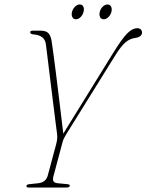

<svg xmlns="http://www.w3.org/2000/svg" viewBox="-20 -837 654 857"><path d="M291.5 -8Q291 0 277 0H107Q98 0 98 -7Q98 -13.5 111.5 -15L149.5 -19Q184.5 -22.5 193 -53L231 -194.5Q234.5 -208.5 235.2 -217.8Q236 -227 235 -237Q232.5 -254 227.5 -295.2Q222.5 -336.5 215.8 -389Q209 -441.5 202.8 -493.8Q196.5 -546 191.5 -586Q186.5 -626 184.5 -641.5Q178.5 -680 129 -683.5Q115 -684.5 115 -693Q114.5 -700 125 -700H163Q185 -700 195.8 -689Q206.5 -678 210.5 -653Q213 -637.5 218.2 -598.8Q223.5 -560 229.8 -509.5Q236 -459 242.5 -406.5Q249 -354 254.2 -309.8Q259.5 -265.5 262.5 -240.5L486 -602Q525 -665 548 -688Q571 -711 592 -711Q604 -711 609 -705.2Q614 -699.5 614 -692Q613.5 -671.5 582.5 -667.5Q558.5 -664 539.5 -647.5Q520.5 -631 496.5 -593L275.5 -237.5Q263.5 -218.5 259.5 -203.5L218.5 -50Q214.5 -35 218.8 -27.8Q223 -20.5 238.5 -19L281 -15Q292 -14 291.5 -8ZM319 -751Q307.5 -751 302.8 -761Q298 -771 301.5 -784.5Q305 -797.5 314.8 -807.2Q324.5 -817 336 -817Q347.5 -817 352 -807.2Q356.5 -797.5 353 -784.5Q350 -771 340 -761Q330 -751 319 -751ZM443 -751Q431 -751 426.5 -761Q422 -771 425.5 -784.5Q428.5 -797.5 438.5 -807.2Q448.5 -817 460 -817Q471.5 -817 476 -807.2Q480.5 -797.5 477.5 -784.5Q474 -771 464 -761Q454 -751 443 -751Z"/></svg>

Font: Fraunces 144pt Soft Thin
Style: Italic
Weight: 100
Italic angle: -16°
Version: Version 1.000;[0bf87f6ff]